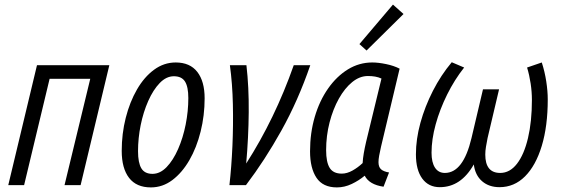

<svg xmlns="http://www.w3.org/2000/svg" viewBox="-20 -806 2452 836"><path d="M16 0 141 -522H456L331 0H261L373 -463H196L85 0Z M637 10Q574 10 542 -31.5Q510 -73 510 -149Q510 -224 527.5 -293Q545 -362 576.5 -416.5Q608 -471 651 -502.5Q694 -534 745 -534Q807 -534 839 -493Q871 -452 871 -378Q871 -303 853.5 -233Q836 -163 804.5 -108.5Q773 -54 730.5 -22Q688 10 637 10ZM644 -49Q677 -49 705.5 -78.5Q734 -108 755.5 -157Q777 -206 788.5 -264Q800 -322 800 -379Q800 -428 785.5 -451Q771 -474 737 -474Q704 -474 675.5 -444.5Q647 -415 625.5 -366.5Q604 -318 592.5 -261Q581 -204 581 -148Q581 -97 595.5 -73Q610 -49 644 -49Z M979 0Q988 -80 992 -170.5Q996 -261 994 -351.5Q992 -442 981 -522H1053Q1064 -427 1063 -317Q1062 -207 1052 -94Q1177 -289 1259 -522H1331Q1278 -368 1205.5 -238Q1133 -108 1051 0Z M1447 10Q1386 10 1358 -32Q1330 -74 1330 -147Q1330 -227 1350.5 -297Q1371 -367 1408.5 -420.5Q1446 -474 1495 -504Q1544 -534 1601 -534Q1627 -534 1661 -527Q1695 -520 1720 -507L1639 -167Q1634 -145 1631 -128.5Q1628 -112 1628 -100Q1628 -79 1639 -69Q1650 -59 1674 -55L1650 7Q1588 -2 1568 -41Q1543 -20 1511.5 -5Q1480 10 1447 10ZM1468 -50Q1491 -50 1515 -63.5Q1539 -77 1559 -96Q1560 -116 1564 -139Q1568 -162 1574 -188L1641 -464Q1628 -470 1613.5 -472.5Q1599 -475 1582 -475Q1546 -475 1513.5 -448.5Q1481 -422 1455.5 -376.5Q1430 -331 1415 -273Q1400 -215 1400 -152Q1400 -100 1415.5 -75Q1431 -50 1468 -50ZM1576 -586 1545 -614 1691 -786 1737 -745Z M1895 9Q1846 9 1818.5 -28.5Q1791 -66 1791 -134Q1791 -200 1810.5 -271Q1830 -342 1865 -410.5Q1900 -479 1947 -535L2001 -512Q1959 -459 1927 -394.5Q1895 -330 1877 -264.5Q1859 -199 1859 -141Q1859 -99 1874 -76Q1889 -53 1917 -53Q1997 -53 2033 -205L2083 -417H2153L2103 -205Q2099 -185 2096 -167Q2093 -149 2093 -133Q2093 -53 2158 -53Q2200 -53 2231 -93Q2262 -133 2279 -205Q2296 -277 2296 -371Q2296 -406 2290.5 -442.5Q2285 -479 2275 -512L2339 -534Q2352 -494 2358.5 -451.5Q2365 -409 2365 -373Q2365 -257 2339 -171Q2313 -85 2266 -38Q2219 9 2155 9Q2109 9 2079 -17Q2049 -43 2043 -90Q1987 9 1895 9Z"/></svg>

Font: Ubuntu Sans Condensed
Style: Italic
Weight: 400
Width: 3
Italic angle: -13.5°
Designer: Dalton Maag Ltd
Foundry: Dalton Maag Ltd
Version: Version 1.006; ttfautohint (v1.8.4.7-5d5b)